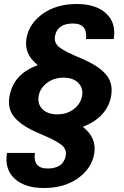

<svg xmlns="http://www.w3.org/2000/svg" viewBox="-20 -726 622 964"><path d="M113 -534Q126 -608 195 -657Q264 -706 365 -706Q462 -706 513 -658.5Q564 -611 551 -530H412Q420 -608 347 -608Q267 -608 256 -544Q250 -511 277.5 -489Q305 -467 392 -431Q476 -395 512.5 -351.5Q549 -308 538 -244Q519 -138 396 -89Q467 -34 453 46Q440 120 371.5 169Q303 218 201 218Q104 218 53 170.5Q2 123 15 42H155Q145 120 219 120Q298 120 310 56Q316 24 288.5 1.5Q261 -21 175 -57Q90 -93 53 -136.5Q16 -180 28 -244Q48 -355 170 -399Q99 -454 113 -534ZM268 -152Q317 -152 351 -178.5Q385 -205 392 -244Q399 -283 373.5 -309.5Q348 -336 299 -336Q250 -336 215.5 -309.5Q181 -283 174 -244Q167 -205 192.5 -178.5Q218 -152 268 -152Z"/></svg>

Font: Poppins SemiBold
Style: Italic
Weight: 600
Italic angle: -10°
Designer: Ninad Kale (Devanagari), Jonny Pinhorn (Latin)
Foundry: Indian Type Foundry
Version: Version 3.200;PS 1.000;hotconv 16.6.54;makeotf.lib2.5.65590